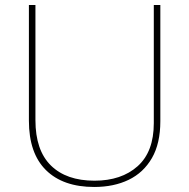

<svg xmlns="http://www.w3.org/2000/svg" viewBox="-20 -734 752 764"><path d="M618 -252Q618 -163 584.5 -105Q551 -47 492 -18.5Q433 10 355 10Q231 10 163 -57Q95 -124 95 -254V-714H121V-256Q121 -136 182.5 -75.5Q244 -15 356 -15Q463 -15 527.5 -72.5Q592 -130 592 -244V-714H618Z"/></svg>

Font: Noto Sans Oriya Thin
Style: Regular
Weight: 100
Designer: Amélie Bonet and Sol Matas
Foundry: Google LLC
Version: Version 2.006; ttfautohint (v1.8.4.7-5d5b)